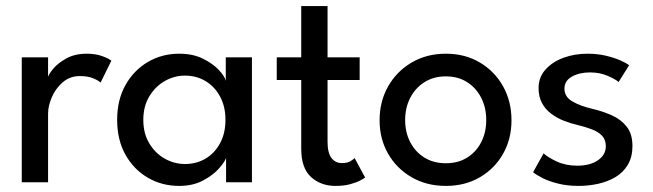

<svg xmlns="http://www.w3.org/2000/svg" viewBox="-20 -599 2147 631"><path d="M138 0H51.5V-410.5H138V-339.5H135.5Q138 -352.5 154 -372Q170 -391.5 198 -407Q226 -422.5 265 -422.5Q293.5 -422.5 315.2 -414.8Q337 -407 346 -399.5L310.5 -327.5Q303.5 -334.5 286 -341.8Q268.5 -349 242.5 -349Q209.5 -349 186 -328.5Q162.5 -308 150.2 -279.2Q138 -250.5 138 -226Z M723 0V-80Q719 -67.5 699.8 -45.5Q680.5 -23.5 647.2 -5.8Q614 12 569 12Q512 12 465.8 -15Q419.5 -42 392.2 -90.8Q365 -139.5 365 -205Q365 -270.5 392.2 -319.2Q419.5 -368 465.8 -395.2Q512 -422.5 569 -422.5Q613.5 -422.5 646.2 -406.5Q679 -390.5 698.8 -369.5Q718.5 -348.5 722 -333.5V-410.5H808V0ZM451 -205Q451 -160.5 470.5 -128Q490 -95.5 521.2 -77.8Q552.5 -60 588 -60Q626 -60 656 -78Q686 -96 703.5 -128.8Q721 -161.5 721 -205Q721 -248.5 703.5 -281.2Q686 -314 656 -332.2Q626 -350.5 588 -350.5Q552.5 -350.5 521.2 -332.5Q490 -314.5 470.5 -282Q451 -249.5 451 -205Z M889.5 -410.5H970V-579H1056.5V-410.5H1162V-336H1056.5V-133Q1056.5 -97 1069.2 -80Q1082 -63 1103.5 -63Q1122.5 -63 1133 -70Q1143.5 -77 1145.5 -79.5L1180 -15.5Q1177 -13 1164 -6Q1151 1 1130.5 6.5Q1110 12 1082.5 12Q1034.5 12 1002.2 -17.2Q970 -46.5 970 -110V-336H889.5Z M1445.5 12Q1382 12 1332.8 -16.5Q1283.5 -45 1255.5 -93.8Q1227.5 -142.5 1227.5 -204Q1227.5 -265.5 1255.5 -315Q1283.5 -364.5 1332.8 -393.5Q1382 -422.5 1445.5 -422.5Q1508.5 -422.5 1557.2 -393.5Q1606 -364.5 1633.5 -315Q1661 -265.5 1661 -204Q1661 -142.5 1633.5 -93.8Q1606 -45 1557.2 -16.5Q1508.5 12 1445.5 12ZM1445.5 -62.5Q1485.5 -62.5 1515.2 -81Q1545 -99.5 1561.5 -131.8Q1578 -164 1578 -204.5Q1578 -245 1561.5 -277.5Q1545 -310 1515.2 -329Q1485.5 -348 1445.5 -348Q1405 -348 1375 -329Q1345 -310 1328.2 -277.5Q1311.5 -245 1311.5 -204.5Q1311.5 -164 1328.2 -131.8Q1345 -99.5 1375 -81Q1405 -62.5 1445.5 -62.5Z M1911 -422.5Q1943 -422.5 1970.8 -416Q1998.5 -409.5 2018.8 -400.5Q2039 -391.5 2047.5 -384.5L2013 -329.5Q2003 -338.5 1977 -349.8Q1951 -361 1919 -361Q1884 -361 1859.5 -347.2Q1835 -333.5 1835 -307.5Q1835 -281.5 1860.2 -266.2Q1885.5 -251 1928 -241Q1962 -233 1991.8 -219.5Q2021.5 -206 2040 -182.2Q2058.5 -158.5 2058.5 -119Q2058.5 -83 2043.5 -57.8Q2028.5 -32.5 2003 -17.2Q1977.5 -2 1946 5Q1914.5 12 1882 12Q1844 12 1813.5 4.2Q1783 -3.5 1762.2 -14.2Q1741.5 -25 1732 -33L1766.5 -95Q1779.5 -82.5 1809.2 -68.5Q1839 -54.5 1877 -54.5Q1919 -54.5 1945 -72.2Q1971 -90 1971 -118.5Q1971 -140 1958.5 -153Q1946 -166 1925 -174Q1904 -182 1879 -188Q1855 -193.5 1832.2 -202.5Q1809.5 -211.5 1790.8 -225.8Q1772 -240 1761 -260.8Q1750 -281.5 1750 -309.5Q1750 -345 1772.5 -370.2Q1795 -395.5 1831.5 -409Q1868 -422.5 1911 -422.5Z"/></svg>

Font: League Spartan Thin
Style: Regular
Weight: 400
Version: Version 2.002